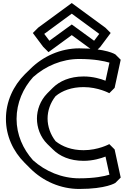

<svg xmlns="http://www.w3.org/2000/svg" viewBox="-20 -1193 866 1263"><path d="M700 -44C665 -33 601 -20 501 -20C387 -20 278 -66 197 -139C131 -213 89 -307 89 -411C89 -516 132 -613 198 -686C280 -759 388 -805 501 -805C602 -805 666 -791 700 -781L674 -662C644 -674 592 -690 530 -690C439 -690 371 -659 327 -615L292 -580L291 -579C244 -531 223 -469 223 -413C223 -356 244 -292 292 -245L328 -210C372 -166 439 -135 530 -135C592 -135 646 -152 674 -163ZM739 10 774 -25 734 -210 699 -245C699 -245 626 -205 530 -205C451 -205 390 -229 346 -264C311 -308 293 -363 293 -413C293 -463 310 -516 346 -561C389 -596 450 -620 530 -620C626 -620 699 -580 699 -580L734 -615L774 -800L739 -835C739 -835 680 -875 501 -875C379 -875 263 -823 180 -740L144 -705C67 -628 19 -525 19 -411C19 -299 66 -198 142 -122L143 -121L179 -85C263 -1 379 50 501 50C680 50 739 10 739 10ZM271 -970 452 -1103 633 -970 599 -925 452 -1032 305 -925ZM231 -1011 196 -976 264 -885 299 -850 452 -962 605 -850 640 -885 708 -976 673 -1011 452 -1173Z"/></svg>

Font: Hussar Press
Style: Bold
Weight: 700
Foundry: Cannot Into Space Fonts
Version: Version 1.43